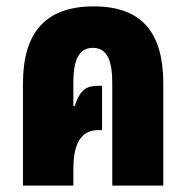

<svg xmlns="http://www.w3.org/2000/svg" viewBox="-20 -582 584 602"><path d="M52 0H210V-51C210 -118 226 -174 288 -174H300V-313H288C251 -313 231 -301 214 -249L210 -250V-322C210 -390 225 -432 271 -432C317 -432 332 -390 332 -322V0H492V-320C492 -477 427 -562 274 -562C120 -562 52 -477 52 -320Z"/></svg>

Font: Noto Sans Thai ExtCond Blk
Style: Regular
Weight: 900
Width: 2
Designer: Monotype Design Team
Foundry: Monotype Imaging Inc.
Version: Version 2.002